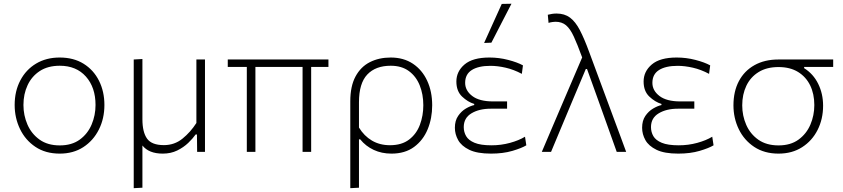

<svg xmlns="http://www.w3.org/2000/svg" viewBox="-20 -813 4514 1028"><path d="M300 9.5Q223.5 9.5 169.5 -26.8Q115.5 -63 87 -122.5Q58.5 -182 58.5 -251Q58.5 -325 88.8 -382.5Q119 -440 173.2 -472.5Q227.5 -505 299.5 -505Q374 -505 427.5 -471.8Q481 -438.5 510 -380.8Q539 -323 539 -251Q539 -178 509.2 -119Q479.5 -60 426 -25.2Q372.5 9.5 300 9.5ZM300 -34.5Q364.5 -34.5 407 -65.5Q449.5 -96.5 470.5 -146Q491.5 -195.5 491.5 -251Q491.5 -345 440 -403Q388.5 -461 300 -461Q236.5 -461 193.2 -432.8Q150 -404.5 127.8 -357Q105.5 -309.5 105.5 -251Q105.5 -195.5 127 -146Q148.5 -96.5 191.8 -65.5Q235 -34.5 300 -34.5Z M696 194.5V-494.5L742.5 -497V-174.5Q742.5 -106 767.2 -71Q792 -36 857.5 -36Q914.5 -36 957.2 -70.8Q1000 -105.5 1031.5 -154.5V-494.5H1077.5V0H1035.5Q1035.5 -23 1035 -46.5Q1034.5 -70 1034.5 -93H1027.5Q1012.5 -71.5 987.8 -47.8Q963 -24 928.8 -7.2Q894.5 9.5 851.5 9.5Q777 9.5 742.5 -34V192Z M1301.5 0V-454.5H1199.5V-494.5H1738.5V-454.5H1646V0H1600V-454.5H1347.5V0Z M1855.5 194.5V-270.5Q1855.5 -351.5 1883.5 -403.5Q1911.5 -455.5 1960.2 -480.2Q2009 -505 2072 -505Q2141 -505 2190.8 -471.8Q2240.5 -438.5 2267.2 -380.8Q2294 -323 2294 -249Q2294 -179.5 2269.8 -120.8Q2245.5 -62 2197 -26.2Q2148.5 9.5 2076 9.5Q2023.5 9.5 1980.8 -10.5Q1938 -30.5 1908.5 -67H1902V192ZM2068 -35.5Q2131 -35.5 2170.5 -65.8Q2210 -96 2228.2 -144.8Q2246.5 -193.5 2246.5 -249.5Q2246.5 -308 2227.2 -356Q2208 -404 2169.2 -432.5Q2130.5 -461 2072 -461Q1991 -461 1946.5 -414Q1902 -367 1902 -265.5V-130Q1929.5 -85 1971.5 -60.2Q2013.5 -35.5 2068 -35.5Z M2609 9.5Q2534.5 9.5 2492.5 -11Q2450.5 -31.5 2433 -63Q2415.5 -94.5 2415.5 -129Q2415.5 -167 2432.8 -192.2Q2450 -217.5 2474.2 -231.8Q2498.5 -246 2519 -250.5V-256.5Q2484.5 -267 2454 -296Q2423.5 -325 2423.5 -376.5Q2423.5 -430.5 2467.2 -467.8Q2511 -505 2600.5 -505Q2652 -505 2701 -492.2Q2750 -479.5 2780 -463L2774 -417.5Q2731 -440.5 2687.5 -450.5Q2644 -460.5 2606 -460.5Q2541.5 -460.5 2506 -438Q2470.5 -415.5 2470.5 -369.5Q2470.5 -328 2508.5 -299Q2546.5 -270 2619.5 -270H2695V-231H2607Q2545.5 -231 2504.2 -206.2Q2463 -181.5 2463 -132.5Q2463 -106 2475.8 -84Q2488.5 -62 2520.8 -48.5Q2553 -35 2611.5 -35Q2663 -35 2710.5 -48Q2758 -61 2791 -81L2798 -35Q2773.5 -20 2723.5 -5.2Q2673.5 9.5 2609 9.5ZM2572 -583Q2596 -636 2619.5 -688.2Q2643 -740.5 2666.5 -792L2718.5 -793Q2691 -740.5 2664.5 -688.5Q2638 -636.5 2611 -584.5Z M2881 0Q2909.5 -67.5 2940.8 -140.5Q2972 -213.5 3001 -281.5Q3023.5 -334 3048 -391.2Q3072.5 -448.5 3097 -505.5Q3071.5 -575.5 3052.2 -617.2Q3033 -659 3010.5 -677.8Q2988 -696.5 2954 -696.5Q2949 -696.5 2938.8 -695.2Q2928.5 -694 2917 -690.5L2913 -734Q2924.5 -737 2936.2 -738.8Q2948 -740.5 2960 -740.5Q3002.5 -740.5 3031.8 -718.8Q3061 -697 3084.5 -652Q3108 -607 3133.5 -537.5L3226.5 -286.5Q3251.5 -219.5 3269.2 -171.2Q3287 -123 3302 -83Q3317 -43 3332.5 0H3282Q3258 -67.5 3234 -134.5Q3210 -201.5 3185.5 -270L3123 -443.5H3116.5L3042 -266.5Q3013 -197 2985.2 -130.8Q2957.5 -64.5 2930.5 0Z M3611.5 9.5Q3537 9.5 3495 -11Q3453 -31.5 3435.5 -63Q3418 -94.5 3418 -129Q3418 -167 3435.2 -192.2Q3452.5 -217.5 3476.8 -231.8Q3501 -246 3521.5 -250.5V-256.5Q3487 -267 3456.5 -296Q3426 -325 3426 -376.5Q3426 -430.5 3469.8 -467.8Q3513.5 -505 3603 -505Q3654.5 -505 3703.5 -492.2Q3752.5 -479.5 3782.5 -463L3776.5 -417.5Q3733.5 -440.5 3690 -450.5Q3646.5 -460.5 3608.5 -460.5Q3544 -460.5 3508.5 -438Q3473 -415.5 3473 -369.5Q3473 -328 3511 -299Q3549 -270 3622 -270H3697.5V-231H3609.5Q3548 -231 3506.8 -206.2Q3465.5 -181.5 3465.5 -132.5Q3465.5 -106 3478.2 -84Q3491 -62 3523.2 -48.5Q3555.5 -35 3614 -35Q3665.5 -35 3713 -48Q3760.5 -61 3793.5 -81L3800.5 -35Q3776 -20 3726 -5.2Q3676 9.5 3611.5 9.5Z M4148.5 9.5Q4072.5 9.5 4018.2 -26.5Q3964 -62.5 3935.5 -121.5Q3907 -180.5 3907 -249Q3907 -323.5 3936.2 -378.8Q3965.5 -434 4019.8 -464.2Q4074 -494.5 4148 -494.5H4441V-454.5H4285.5V-448Q4334.5 -417.5 4360.8 -364.2Q4387 -311 4387 -247Q4387 -175.5 4357.5 -117.2Q4328 -59 4274.5 -24.8Q4221 9.5 4148.5 9.5ZM4148.5 -34.5Q4213 -34.5 4255.5 -65.5Q4298 -96.5 4319 -145.8Q4340 -195 4340 -250.5Q4340 -310 4317.8 -355.8Q4295.5 -401.5 4252.8 -427.8Q4210 -454 4148.5 -454Q4085 -454 4041.8 -427.2Q3998.5 -400.5 3976.2 -354Q3954 -307.5 3954 -249Q3954 -193.5 3975.5 -144.5Q3997 -95.5 4040.2 -65Q4083.5 -34.5 4148.5 -34.5Z"/></svg>

Font: Commissioner ExtraLight
Style: Regular
Weight: 200
Designer: Kostas Bartsokas
Foundry: Kostas Bartsokas
Version: Version 1.000; ttfautohint (v1.8.3)